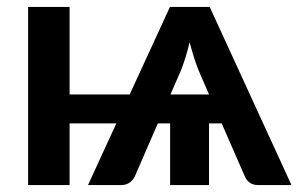

<svg xmlns="http://www.w3.org/2000/svg" viewBox="-20 -533 860 553"><path d="M582 -261 551.5 -331.5Q545.5 -346 539 -366.8Q532.5 -387.5 526 -411.5Q520.5 -387.5 514 -366.8Q507.5 -346 501.5 -331L471 -261ZM819.5 0H723.5Q708 0 698.5 -7.5Q689 -15 684.5 -26.5L618.5 -177.5H582V0H470V-177.5H434.5L369 -26.5Q365 -16.5 354.8 -8.2Q344.5 0 329.5 0H233.5L315 -177.5H180.5V0H61V-513H180.5V-261H353.5L469.5 -513H584Z"/></svg>

Font: Lato 2
Style: Bold
Weight: 700
Designer: Lukasz Dziedzic with Adam Twardoch and Botio Nikoltchev
Foundry: tyPoland Lukasz Dziedzic
Version: Version 2.015; 2015-08-06; http://www.latofonts.com/